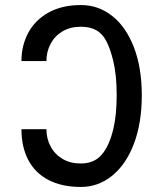

<svg xmlns="http://www.w3.org/2000/svg" viewBox="-20 -743 640 761"><path d="M65 -231H164Q164 -193.5 180.8 -162.2Q197.5 -131 228.2 -113Q259 -95 300 -95Q353 -95 383 -129.8Q413 -164.5 429 -231Q442.5 -287.5 442.5 -366Q442.5 -445 429 -501Q417 -550.5 401.5 -580Q386 -609.5 361.8 -623.2Q337.5 -637 300 -637Q259 -637 228.2 -619Q197.5 -601 180.8 -569.8Q164 -538.5 164 -501H65Q65 -562.5 92 -613Q119 -663.5 172.2 -693.2Q225.5 -723 301 -723Q370 -723 424.8 -679.8Q479.5 -636.5 510.8 -555.5Q542 -474.5 542 -365Q542 -255.5 510.8 -173.2Q479.5 -91 424.5 -46.5Q369.5 -2 301 -2Q224.5 -2 171.5 -30Q118.5 -58 91.8 -109.5Q65 -161 65 -231Z"/></svg>

Font: JuliaMono ExtraBold
Style: Regular
Weight: 800
Monospace: yes
Designer: cormullion
Foundry: corm
Version: Version 0.055; ttfautohint (v1.8.4)